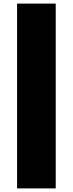

<svg xmlns="http://www.w3.org/2000/svg" viewBox="-20 -828 405 1068"><path d="M290 -808V220H75V-808Z"/></svg>

Font: Encode Sans Wide
Style: Black
Weight: 900
Designer: Pablo Impallari, Andres Torresi
Foundry: Pablo Impallari, Andres Torresi
Version: Version 1.000; ttfautohint (v1.00) -l 8 -r 50 -G 200 -x 14 -